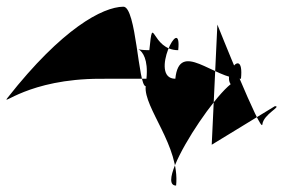

<svg xmlns="http://www.w3.org/2000/svg" viewBox="-98 -624 863 585"><path d="M564.3 -549.1C564.3 -549.1 698.2 -213.6 701.4 -244.9C704.6 -276.3 762 -300.5 739.5 -300.5L547.1 -183ZM345.9 -361.4C339.2 -295.5 450.8 -178.6 438.6 -58.6C355.6 -58.6 645.5 -476.1 633.4 -356.1C550.3 -356.1 648.4 -504.1 636.2 -384.1C553.2 -384.1 448.4 -504.1 436.2 -384.1C353.2 -384.1 457.2 -591.1 445 -471.1C362 -471.1 369.2 -591.1 357 -471.1C274 -471.1 360.4 -504.1 348.2 -384.1C265.2 -384.1 207.5 -384 207.5 -384C-12.3 -384 -98.1 -296.5 -74.5 -326.6C90.9 -536.8 214.3 -602.7 277.8 -603.6C317.6 -604.1 323.1 -361.3 345.9 -361.4Z"/></svg>

Font: AnarchicType
Style: Slant
Weight: 400
Version: Version Something